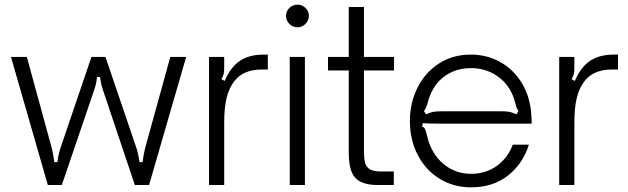

<svg xmlns="http://www.w3.org/2000/svg" viewBox="-20 -793 2691 823"><path d="M185 0 27 -549H95L202 -158Q208 -134 213 -98H226Q230 -130 239 -158L372 -549H432L565 -158Q574 -130 578 -98H591Q596 -134 602 -158L710 -549H778L619 0H558L420 -411Q412 -435 409 -463H396Q393 -435 385 -411L245 0Z M876 0V-549H941V-501Q941 -485 938.5 -475Q936 -465 929 -454L943 -446Q968 -505 1008 -532Q1048 -559 1110 -559H1128V-495H1103Q1024 -495 986 -447Q962 -417 951.5 -374Q941 -331 941 -268V0Z M1287 0H1222V-549H1287ZM1206 -725Q1206 -745 1220.5 -759Q1235 -773 1255 -773Q1275 -773 1289.5 -759Q1304 -745 1304 -725Q1304 -705 1289.5 -690.5Q1275 -676 1255 -676Q1235 -676 1220.5 -690.5Q1206 -705 1206 -725Z M1598 0Q1533 0 1504 -29.5Q1475 -59 1475 -138V-491H1386V-549H1475V-763H1540V-549H1669V-491H1540V-151Q1540 -115 1544.5 -96.5Q1549 -78 1564.5 -68Q1580 -58 1613 -58H1668V0Z M1737 -274Q1737 -351 1769 -416Q1801 -481 1860.5 -520Q1920 -559 1998 -559Q2067 -559 2124.5 -527Q2182 -495 2218 -435Q2254 -375 2258 -293Q2259 -284 2259 -263H1875Q1818 -263 1793 -265L1789 -250Q1798 -248 1801.5 -240.5Q1805 -233 1809 -217Q1814 -196 1817 -187Q1839 -122 1887.5 -85Q1936 -48 1999 -48Q2064 -48 2111 -83Q2158 -118 2178 -173H2247Q2222 -92 2158 -41Q2094 10 1999 10Q1924 10 1864 -27Q1804 -64 1770.5 -129Q1737 -194 1737 -274ZM1806 -303Q1826 -312 1840.5 -314Q1855 -316 1875 -316H2130Q2148 -316 2161 -314Q2174 -312 2193 -303L2203 -317Q2195 -325 2190 -347Q2183 -372 2178 -384Q2155 -439 2107 -470Q2059 -501 1999 -501Q1939 -501 1893.5 -471.5Q1848 -442 1825 -388Q1819 -375 1812 -348Q1809 -338 1805.5 -330Q1802 -322 1797 -317Z M2377 0V-549H2442V-501Q2442 -485 2439.5 -475Q2437 -465 2430 -454L2444 -446Q2469 -505 2509 -532Q2549 -559 2611 -559H2629V-495H2604Q2525 -495 2487 -447Q2463 -417 2452.5 -374Q2442 -331 2442 -268V0Z"/></svg>

Font: Open Sauce Sans Light
Style: Regular
Weight: 300
Designer: Alfredo Marco Pradil
Foundry: Creative Sauce Fz LLC
Version: Version 1.477